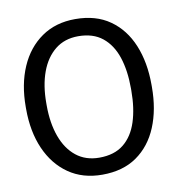

<svg xmlns="http://www.w3.org/2000/svg" viewBox="-81 -800 869 889"><g transform="rotate(-10 353.0 -355.5)"><path d="M329.6 10.3Q237.8 10.3 171.6 -35.6Q105.5 -81.5 69.8 -162.8Q34.2 -244.1 34.2 -350.1V-360.4Q34.2 -466.3 69.6 -547.6Q105 -628.9 171.4 -675Q237.8 -721.2 329.6 -721.2Q426.8 -721.2 492.4 -675Q558.1 -628.9 591.8 -547.6Q625.5 -466.3 625.5 -360.4V-350.1Q625.5 -244.1 591.8 -162.8Q558.1 -81.5 492.4 -35.6Q426.8 10.3 329.6 10.3ZM329.6 -69.8Q400.4 -69.8 444.1 -105Q487.8 -140.1 508.3 -203.4Q528.8 -266.6 528.8 -350.1V-361.3Q528.8 -444.3 508.1 -507.1Q487.3 -569.8 443.4 -605.2Q399.4 -640.6 329.6 -640.6Q265.6 -640.6 221.2 -605Q176.8 -569.3 153.8 -506.6Q130.9 -443.8 130.9 -361.3V-350.1Q130.9 -267.1 153.8 -203.9Q176.8 -140.6 221.2 -105.2Q265.6 -69.8 329.6 -69.8Z"/></g></svg>

Font: Roboto Slab
Style: Regular
Weight: 400
Designer: Google
Version: Version 2.000; ttfautohint (v1.8.1.43-b0c9)